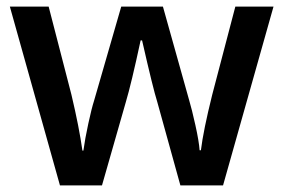

<svg xmlns="http://www.w3.org/2000/svg" viewBox="-20 -560 857 580"><path d="M524.9 0 455.1 -252Q442.4 -292 409.2 -438H404.8Q376.5 -306.2 359.9 -251L288.1 0H161.1L9.8 -540H127L195.8 -273.9Q219.2 -175.3 229 -105H231.9Q236.8 -140.6 246.8 -186.8Q256.8 -232.9 264.2 -255.9L346.2 -540H472.2L551.8 -255.9Q559.1 -231.9 570.1 -182.6Q581.1 -133.3 583 -106H586.9Q594.2 -166 621.1 -273.9L690.9 -540H806.2L653.8 0Z"/></svg>

Font: f1_46894          
Style: Regular
Weight: 600
Foundry: Ascender Corporation
Version: Version 1.10